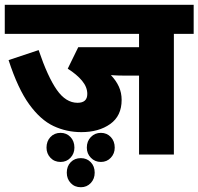

<svg xmlns="http://www.w3.org/2000/svg" viewBox="-20 -642 832 805"><path d="M709 -500V6H563V-325H503Q488 -325 473 -325.5Q458 -326 445 -327Q467 -304 478.5 -278.5Q490 -253 490 -223Q490 -156 442 -122Q394 -88 321 -88Q259 -88 204.5 -113.5Q150 -139 102.5 -204.5Q55 -270 16 -390L142 -432Q180 -320 218 -265.5Q256 -211 305 -211Q346 -211 346 -248Q346 -277 324 -303.5Q302 -330 264 -354L308 -444H563V-500H0V-622H792V-500ZM344 -23Q344 -50 361 -67.5Q378 -85 403 -85Q428 -85 444.5 -67.5Q461 -50 461 -23Q461 2 444.5 19.5Q428 37 403 37Q378 37 361 19.5Q344 2 344 -23ZM175 -23Q175 -50 191.5 -67.5Q208 -85 234 -85Q259 -85 275.5 -67.5Q292 -50 292 -23Q292 2 275.5 19.5Q259 37 234 37Q208 37 191.5 19.5Q175 2 175 -23ZM260 82Q260 55 276.5 38Q293 21 319 21Q344 21 360.5 38Q377 55 377 82Q377 108 360.5 125.5Q344 143 319 143Q293 143 276.5 125.5Q260 108 260 82Z"/></svg>

Font: Noto Sans SemiCondensed ExtraBold
Style: Regular
Weight: 800
Width: 4
Designer: Monotype Design Team
Foundry: Monotype Imaging Inc.
Version: Version 2.013; ttfautohint (v1.8.4.7-5d5b)